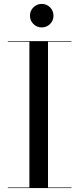

<svg xmlns="http://www.w3.org/2000/svg" viewBox="-20 -960 400 980"><path d="M150.5 -837.5Q133 -855 133 -880Q133 -905 150.5 -922.5Q168 -940 193 -940Q218 -940 235.5 -922.5Q253 -905 253 -880Q253 -855 235.5 -837.5Q218 -820 193 -820Q168 -820 150.5 -837.5ZM20 -3H130V-747H20V-750H345V-747H225V-3H345V0H20Z"/></svg>

Font: Bodoni* 72
Style: Regular
Weight: 400
Version: Version 1.003